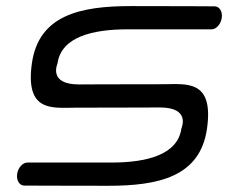

<svg xmlns="http://www.w3.org/2000/svg" viewBox="-20 -598 769 618"><path d="M504.8 -326.9C343.3 -326.9 234.7 -326.2 234.7 -326.2C134.2 -326 164.8 -392 165.1 -393.9C177.2 -479.8 279.1 -503.6 390.6 -503.6C502.2 -503.6 660.6 -503.5 660.6 -503.5C675.6 -503.5 690.9 -519.7 693.8 -540.6C696.8 -561.5 686 -577.6 671 -577.6C671 -577.6 562.6 -578.4 401.1 -578.4C239.6 -578.4 104.6 -550 82.6 -393.9C60.3 -234.8 150.7 -251.4 224.2 -251.4C385.7 -251.4 493.8 -252.3 494.3 -252.1C594.8 -252.3 564.2 -186.4 563.9 -184.5C551.8 -98.6 449.9 -74.8 338.4 -74.8C226.8 -74.8 68.4 -74.8 68.4 -74.8C53.4 -74.8 38.1 -58.7 35.2 -37.8C32.2 -16.9 43 -0.7 58 -0.7C58 -0.7 166.4 0 327.9 0C489.4 0 624.4 -28.3 646.4 -184.5C668.7 -343.6 578.3 -326.9 504.8 -326.9Z"/></svg>

Font: Hi.
Style: Regular
Weight: 400
Designer: Mew Too, Robert Jablonski
Foundry: Cannot Into Space Fonts
Version: Version 1.996